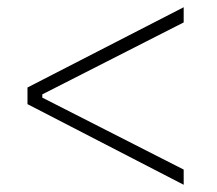

<svg xmlns="http://www.w3.org/2000/svg" viewBox="-20 -590 600 531"><path d="M488 -79V-121L97 -320V-329L488 -528V-570L56 -348V-302Z"/></svg>

Font: Fixel Display 20240404 ExLight
Style: Italic
Weight: 200
Italic angle: -10°
Designer: AlfaBravo + MacPaw
Foundry: Kyrylo Tkachov, Marchela Mozhyna, Serhii Makarenko, Maria Weinstein, Zakhar Kryvoshyya
Version: Version 1.211;Glyphs 3.2 (3225)